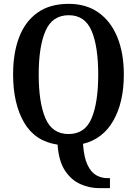

<svg xmlns="http://www.w3.org/2000/svg" viewBox="-20 -745 711 997"><path d="M495 232Q445 232 397.5 211Q350 190 317.5 141Q285 92 279 6Q162 -11 105 -109Q48 -207 48 -359Q48 -470 79.5 -552Q111 -634 175 -679.5Q239 -725 337 -725Q428 -725 492 -679.5Q556 -634 589.5 -551.5Q623 -469 623 -358Q623 -214 568.5 -118.5Q514 -23 411 2Q416 73 434.5 111.5Q453 150 480 165Q507 180 537 180H551V232ZM336 -49Q421 -49 455.5 -130.5Q490 -212 490 -358Q490 -504 455.5 -585Q421 -666 337 -666Q252 -666 216.5 -585Q181 -504 181 -358Q181 -212 216 -130.5Q251 -49 336 -49Z"/></svg>

Font: Noto Serif Lao Condensed SemiBold
Style: Regular
Weight: 600
Width: 3
Designer: Monotype Design Team
Foundry: Monotype Imaging Inc.
Version: Version 2.003; ttfautohint (v1.8.4.7-5d5b)